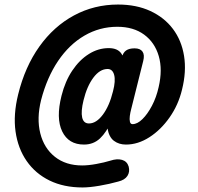

<svg xmlns="http://www.w3.org/2000/svg" viewBox="-20 -696 872 846"><path d="M350 -59Q282 -59 254 -117Q226 -175 251 -274Q267 -338 298.5 -385Q330 -432 371.5 -458Q413 -484 459 -484Q500 -484 516 -458Q532 -432 528.5 -384.5Q525 -337 508 -274Q491 -211 470.5 -162.5Q450 -114 421 -86.5Q392 -59 350 -59ZM372 -152Q404 -152 433 -190.5Q462 -229 478 -294Q490 -340 483 -366Q476 -392 454 -392Q420 -392 391.5 -354Q363 -316 348 -254Q336 -205 342 -178.5Q348 -152 372 -152ZM344 130Q261 130 198.5 99.5Q136 69 97.5 13.5Q59 -42 48.5 -116.5Q38 -191 60 -280Q90 -402 153.5 -491Q217 -580 306 -628Q395 -676 500 -676Q581 -676 642.5 -647.5Q704 -619 742 -568.5Q780 -518 791 -449.5Q802 -381 782 -301Q766 -234 727.5 -179Q689 -124 638.5 -91.5Q588 -59 535 -59Q504 -59 482 -75.5Q460 -92 453.5 -131Q447 -170 464 -237L516 -441Q522 -464 535.5 -473.5Q549 -483 573 -483Q598 -483 608 -468.5Q618 -454 611 -427L558 -215Q554 -200 552 -185Q550 -170 552.5 -159.5Q555 -149 564 -149Q585 -149 607.5 -171Q630 -193 649.5 -230Q669 -267 679 -312Q697 -389 679.5 -449Q662 -509 615 -543.5Q568 -578 497 -578Q419 -578 352 -539Q285 -500 236 -427.5Q187 -355 161 -255Q141 -174 157.5 -108.5Q174 -43 222 -5Q270 33 342 33Q369 33 404.5 26.5Q440 20 466 12Q496 2 518 8.5Q540 15 547 38Q553 61 541.5 79Q530 97 501 104Q462 115 418 122.5Q374 130 344 130Z"/></svg>

Font: Edu VIC WA NT Beginner SemiBold
Style: Regular
Weight: 600
Designer: Tina and Corey Anderson
Foundry: Google for Education
Version: Version 1.003